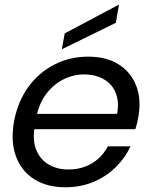

<svg xmlns="http://www.w3.org/2000/svg" viewBox="-20 -802 660 831"><path d="M111.1 -242.9 124.1 -309.2H487Q494.5 -350.8 486.4 -382.8Q478.3 -414.8 458.2 -436.3Q438.1 -457.7 408.7 -468.8Q379.3 -479.9 344.1 -479.9Q296.7 -479.9 253.3 -457.8Q209.9 -435.7 178.8 -393.7Q147.6 -351.7 136.1 -290.1L130.4 -254.9Q119.9 -195.6 136.7 -153.7Q153.5 -111.8 190.4 -90.1Q227.4 -68.4 275.5 -68.4Q316.6 -68.4 349.9 -81.4Q383.1 -94.3 407.5 -117.1Q431.9 -139.8 446.9 -168.6H544.7Q521.9 -118.9 481.5 -79Q441.2 -39 385.8 -15.2Q330.4 8.5 261.9 8.5Q183.9 8.5 128.6 -26Q73.4 -60.5 49.4 -124.4Q25.4 -188.3 40.4 -274.5Q56.4 -361.5 102 -424.7Q147.6 -487.8 214.8 -522.3Q281.9 -556.8 361.4 -556.8Q441.4 -556.8 494.6 -522.7Q547.7 -488.6 569.9 -429.9Q592 -371.2 579 -296.9Q576.5 -282.4 573.5 -269.6Q570.5 -256.9 565.8 -242.9ZM260 -657.4 495.1 -782.3 481.3 -703.2 247.9 -589Z"/></svg>

Font: Poppins Variable
Style: Italic
Weight: 100
Italic angle: -10°
Designer: Jonny Pinhorn
Foundry: Indian Type Foundry
Version: Version 6.000